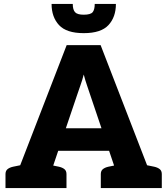

<svg xmlns="http://www.w3.org/2000/svg" viewBox="-20 -959 853 979"><path d="M38 0 320 -729H493L775 0H644Q622 0 607.5 -10.5Q593 -21 588 -37L439 -478Q432 -500 423.5 -524Q415 -548 407 -579Q399 -548 390.5 -525Q382 -502 374 -477L225 -37Q220 -23 205.5 -11.5Q191 0 170 0ZM138 0V-71H260V0ZM228 -190 238 -305H564L574 -190ZM533 0V-71H665V0ZM8 0V-71Q8 -88 18.5 -96.5Q29 -105 47 -109L91 -118L105 0ZM222 0 236 -118 280 -109Q298 -105 308.5 -96.5Q319 -88 319 -71V0ZM494 0V-71Q494 -88 504.5 -96.5Q515 -105 533 -109L577 -118L591 0ZM708 0 722 -118 766 -109Q784 -105 794.5 -96.5Q805 -88 805 -71V0ZM407 -790Q319 -790 281 -831Q243 -872 243 -939H351Q351 -910 362.5 -897Q374 -884 407 -884Q442 -884 452.5 -897Q463 -910 463 -939H571Q571 -872 533 -831Q495 -790 407 -790Z"/></svg>

Font: Aleo Black
Style: Regular
Weight: 900
Designer: Alessio Laiso
Foundry: Alessio Laiso
Version: Version 2.001;gftools[0.9.29]